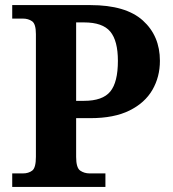

<svg xmlns="http://www.w3.org/2000/svg" viewBox="-20 -734 678 754"><path d="M28 0V-53H70Q92 -53 106.5 -64Q121 -75 121 -118V-600Q121 -640 106 -650.5Q91 -661 70 -661H28V-714H335Q474 -714 541 -653.5Q608 -593 608 -495Q608 -432 578.5 -381Q549 -330 488.5 -300Q428 -270 335 -270H279V-118Q279 -75 295 -64Q311 -53 332 -53H394V0ZM279 -338H310Q383 -338 413 -374.5Q443 -411 443 -495Q443 -574 413 -610Q383 -646 310 -646H279Z"/></svg>

Font: Noto Serif
Style: Bold
Weight: 700
Designer: Monotype Design Team
Foundry: Monotype Imaging Inc.
Version: Version 2.014